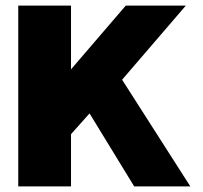

<svg xmlns="http://www.w3.org/2000/svg" viewBox="-20 -664 723 684"><path d="M45 0V-644H233V-417L428 -644H642L415 -380L658 0H458L299 -260L233 -186V0Z"/></svg>

Font: Kanit
Style: Bold
Weight: 700
Designer: Katatrad Team
Foundry: CadsonDemak
Version: Version 2.000; ttfautohint (v1.8.3)